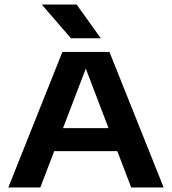

<svg xmlns="http://www.w3.org/2000/svg" viewBox="-20 -823 754 843"><path d="M16.5 0 254 -595H460.5L698.5 0H556L349 -542H364.5L157 0ZM192 -159.5 226 -260.5H488L521 -159.5ZM291.5 -655 163.5 -803H316.5L422.5 -655Z"/></svg>

Font: Encode Sans SC Expanded SemiBold
Style: Regular
Weight: 600
Width: 7
Designer: Multiple Designers
Foundry: Impallari Type
Version: Version 3.002